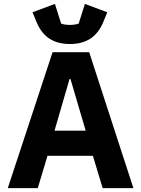

<svg xmlns="http://www.w3.org/2000/svg" viewBox="-20 -966 725 986"><path d="M339 -740C427 -740 480 -780 510 -852L531 -903L416 -946L384 -845C376 -841 356 -838 339 -838C322 -838 302 -841 294 -845L262 -946L147 -903L168 -852C198 -780 251 -740 339 -740ZM665 0 438 -698H250L20 0H174L224 -166H457L507 0ZM420 -295H260L337 -560H342Z"/></svg>

Font: LVC Sans
Style: Bold
Weight: 700
Designer: Mike Abbink, Paul van der Laan, Pieter van Rosmalen
Foundry: Bold Monday
Version: Version 3.0